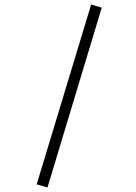

<svg xmlns="http://www.w3.org/2000/svg" viewBox="-20 -715 606 853"><path d="M191 118 143 104 385 -695 432 -681Z"/></svg>

Font: Lil Grotesk Light
Style: Regular
Weight: 300
Designer: Bastien Sozeau
Foundry: NBR — Bastien Sozeau
Version: Version 3.003; ttfautohint (v1.8.4.7-5d5b);gftools[0.9.33]